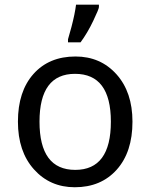

<svg xmlns="http://www.w3.org/2000/svg" viewBox="-20 -786 640 816"><path d="M297.9 9.8Q192.4 9.8 124.3 -66.2Q56.2 -142.1 56.2 -269Q56.2 -397.5 122.3 -471.7Q188.5 -545.9 300.8 -545.9Q407.2 -545.9 475.1 -470.2Q543 -394.5 543 -269Q543 -139.6 476.1 -64.9Q409.2 9.8 297.9 9.8ZM299.8 -64Q451.2 -64 451.2 -269Q451.2 -472.2 298.8 -472.2Q147.9 -472.2 147.9 -269Q147.9 -64 299.8 -64ZM269 -619.1 283.7 -671.4Q298.3 -727.1 303.2 -766.1H400.4V-755.9Q400.4 -748 376.2 -697.3Q352.1 -646.5 322.3 -606H269Z"/></svg>

Font: Apple Sans Adjectives
Style: Regular
Weight: 400
Monospace: yes
Foundry: Apple Sans Adjectives
Version: Version 0.01